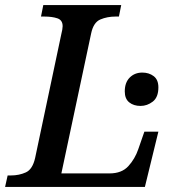

<svg xmlns="http://www.w3.org/2000/svg" viewBox="-41 -734 693 754"><path d="M-21 0 -11 -45H2Q34 -45 60.5 -57Q87 -69 97 -114L200 -601Q202 -608 203.5 -617Q205 -626 205 -631Q205 -655 184.5 -662Q164 -669 133 -669H120L129 -714H435L426 -669H413Q380 -669 353 -657.5Q326 -646 317 -603L200 -53H389Q437 -53 463 -81.5Q489 -110 502 -148L526 -217H581L528 0ZM511 -318Q484 -318 466.5 -332Q449 -346 449 -375Q449 -410 468.5 -429.5Q488 -449 518 -449Q544 -449 562.5 -435Q581 -421 581 -391Q581 -352 559 -335Q537 -318 511 -318Z"/></svg>

Font: Noto Serif Medium
Style: Italic
Weight: 500
Italic angle: -12°
Designer: Monotype Design Team
Foundry: Monotype Imaging Inc.
Version: Version 2.014; ttfautohint (v1.8.4.7-5d5b)